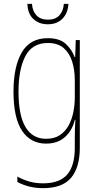

<svg xmlns="http://www.w3.org/2000/svg" viewBox="-20 -735 510 996"><path d="M228 -537Q289 -537 321 -507.5Q353 -478 367 -439H370L373 -527H394V32Q394 133 349 187Q304 241 204 241Q164 241 131 232.5Q98 224 70 209V181Q99 197 131.5 206.5Q164 216 204 216Q289 216 328.5 170.5Q368 125 368 32V-14Q368 -39 368.5 -61Q369 -83 371 -113H368Q355 -58 317 -24Q279 10 219 10Q139 10 94.5 -56.5Q50 -123 50 -260Q50 -389 93 -463Q136 -537 228 -537ZM228 -512Q147 -512 111.5 -443.5Q76 -375 76 -260Q76 -136 112.5 -75.5Q149 -15 219 -15Q262 -15 290.5 -34Q319 -53 336 -84.5Q353 -116 360.5 -153.5Q368 -191 368 -229V-319Q368 -371 354.5 -415Q341 -459 310.5 -485.5Q280 -512 228 -512ZM335 -715Q332 -666 303.5 -637.5Q275 -609 228 -609Q183 -609 153.5 -636Q124 -663 122 -715H146Q148 -678 169 -655.5Q190 -633 229 -633Q268 -633 288.5 -656Q309 -679 311 -715Z"/></svg>

Font: Noto Sans Myanmar Condensed Thin
Style: Regular
Weight: 100
Width: 3
Designer: Monotype Design Team
Foundry: Monotype Imaging Inc.
Version: Version 2.107; ttfautohint (v1.8.4.7-5d5b)